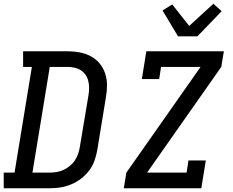

<svg xmlns="http://www.w3.org/2000/svg" viewBox="-28 -1010 1248 1030"><path d="M-8 0V-84H50L143 -651H96V-735H334Q367 -735 399 -729Q431 -723 458.5 -708.5Q486 -694 506 -670Q526 -646 536 -616Q546 -586 546 -553Q546 -520 540 -487L494 -206Q489 -177 479 -148.5Q469 -120 450 -95Q431 -70 406 -51Q381 -32 353 -20.5Q325 -9 296 -4.5Q267 0 238 0ZM146 -84H238Q256 -84 275 -87Q294 -90 311.5 -98Q329 -106 345.5 -119Q362 -132 373 -148.5Q384 -165 390.5 -183Q397 -201 400 -220L447 -501Q450 -520 450 -539Q450 -558 445.5 -576Q441 -594 430.5 -609Q420 -624 405 -633.5Q390 -643 371.5 -647Q353 -651 334 -651H239ZM636 0 650 -84 1048 -651H836L826 -586H733L757 -735H1173L1159 -651L761 -84H973L983 -149H1076L1052 0ZM927 -815 844 -954 896 -986 987 -871 1117 -990 1161 -950 1031 -815Z"/></svg>

Font: Iosevka Etoile Medium
Style: Italic
Weight: 500
Italic angle: -9°
Designer: Belleve Invis
Foundry: Belleve Invis
Version: Version 22.1.2; ttfautohint (v1.8.4)